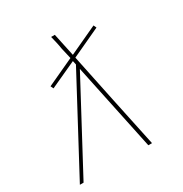

<svg xmlns="http://www.w3.org/2000/svg" viewBox="-171 -863 942 991"><g transform="rotate(-30 300.0 -367.5)"><path d="M20 0 313 -548 308 -571 151 -499 143 -516 305 -591 290 -656Q287 -676 282.5 -695.5Q278 -715 273 -735H295L324 -599L492 -677L500 -660L328 -580Q358 -435 388.5 -290Q419 -145 450 0H428L319 -518L42 0Z"/></g></svg>

Font: Iosevka Etoile Thin
Style: Italic
Weight: 100
Italic angle: -9°
Designer: Belleve Invis
Foundry: Belleve Invis
Version: Version 22.1.2; ttfautohint (v1.8.4)